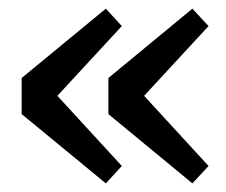

<svg xmlns="http://www.w3.org/2000/svg" viewBox="-20 -473 519 441"><path d="M111.8 -252.9 259.8 -91.8 223.1 -51.8 29.8 -210.9V-293.9L223.1 -453.1L259.8 -413.1ZM311 -252.9 459 -91.8 421.9 -51.8 229 -210.9V-293.9L421.9 -453.1L459 -413.1Z"/></svg>

Font: SourceSerifPro-Bold
Style: Bold
Weight: 700
Designer: Frank Grießhammer
Foundry: Adobe Systems Incorporated
Version: Version 1.014;PS Version 1.0;hotconv 1.0.73;makeotf.lib2.5.5